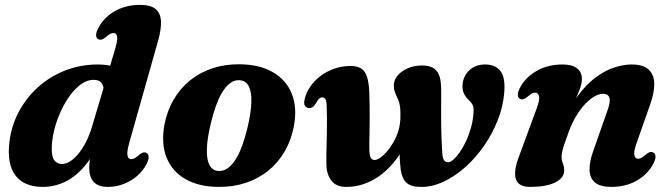

<svg xmlns="http://www.w3.org/2000/svg" viewBox="-20 -739 2699 773"><path d="M616.9 -576.6 500.3 -163.7Q493.3 -139 492.8 -124.7Q492.3 -110.4 496.6 -104.3Q501 -98.2 508.3 -98.2Q514.7 -98.2 521.4 -101.7Q528.2 -105.3 538.3 -113.9Q549.1 -123.1 556.1 -124.9Q563.1 -126.8 569.8 -123.3Q578.1 -119 578.5 -107.4Q579 -95.8 569.7 -78Q555.5 -50.4 531.2 -29.9Q506.9 -9.4 477 2Q447.1 13.5 415.2 13.5Q375.2 13.5 357.2 -6.6Q339.3 -26.7 339.3 -61.8Q339.3 -78.1 341.8 -97Q344.3 -116 349.3 -139.1Q354.3 -162.2 361.9 -189.6L382.1 -178.7Q356.6 -112.2 320.3 -69.7Q284 -27.1 241.2 -6.8Q198.5 13.5 152.7 13.5Q76.8 13.5 41.9 -33Q7 -79.6 18.2 -168.9Q25.6 -231.6 55.1 -287.7Q84.6 -343.9 132 -387Q179.3 -430.1 241.1 -454.7Q302.8 -479.4 375 -479.4Q419.1 -479.4 448.5 -466.3Q478 -453.2 492.9 -431.1Q507.8 -408.9 508.5 -381.2L399 -369.9Q397.5 -394 388 -405.8Q378.5 -417.6 356.2 -417.6Q331.2 -417.6 307.2 -400.6Q283.2 -383.6 262 -354.8Q240.8 -325.9 224.4 -290.1Q208 -254.3 198.4 -216.1Q188.9 -177.9 188.4 -142.6Q187.7 -107.3 199.1 -93Q210.6 -78.7 229.2 -78.7Q244.5 -78.7 261.2 -88.8Q277.9 -99 294.6 -118.7Q311.3 -138.5 326 -167Q340.6 -195.4 351.4 -232.3L443.6 -542Q454.3 -578.3 451.4 -592.2Q448.4 -606.1 437.2 -606.1Q430.9 -606.1 424.1 -602.8Q417.3 -599.4 407.2 -590.4Q396.4 -581.6 389.4 -579.8Q382.4 -577.9 375.7 -581Q367.4 -585.3 367 -596.9Q366.5 -608.5 375.8 -626.3Q390.5 -654.3 415 -675.2Q439.4 -696.1 471.9 -707.8Q504.5 -719.4 543.1 -719.4Q587 -719.4 606.9 -702.3Q626.8 -685.1 628.1 -653.1Q629.4 -621 616.9 -576.6Z M944.7 -480.2Q1023.7 -479.7 1077.6 -449Q1131.5 -418.3 1154.4 -362.4Q1177.4 -306.6 1163 -230Q1152.3 -173.8 1125.7 -128.5Q1099.1 -83.1 1059.3 -51.2Q1019.5 -19.3 968.8 -2.6Q918.1 14.1 859.1 13.5Q780.6 12.9 726.9 -17.8Q673.3 -48.4 650.7 -104.5Q628.1 -160.6 642 -236.7Q652.8 -293 679.3 -338.3Q705.7 -383.6 745.3 -415.5Q784.9 -447.4 835.4 -464.1Q885.9 -480.8 944.7 -480.2ZM853.8 -51.3Q868.4 -48.9 882.2 -54Q896 -59.2 909 -72.3Q922.1 -85.4 934.1 -106.3Q946 -127.2 956.6 -156.9Q967.2 -186.5 976.3 -224.6Q990.6 -284.9 992 -326Q993.3 -367.1 982.7 -389.5Q972.2 -411.8 950 -415.4Q935.5 -417.8 921.9 -412.7Q908.3 -407.5 895.4 -394.4Q882.5 -381.3 870.6 -360.4Q858.8 -339.5 848.3 -309.8Q837.8 -280.2 828.7 -242.1Q814.4 -182.2 812.9 -140.9Q811.5 -99.6 822 -77.3Q832.5 -55 853.8 -51.3Z M1294 -75.2Q1293.6 -90.4 1293.9 -111.1Q1294.2 -131.9 1294.9 -156.4Q1295.5 -180.9 1296 -207.2Q1296.4 -233.5 1296.4 -260.2Q1296.4 -286.8 1295.3 -311.8Q1294.7 -332.1 1290.2 -339.6Q1285.6 -347.1 1277.8 -347.1Q1271.3 -347.1 1265.9 -342.9Q1260.4 -338.6 1254.8 -327.9Q1246.7 -313.7 1240.1 -308.8Q1233.5 -303.8 1225.1 -303.8Q1214.4 -304.2 1208.4 -312.2Q1202.4 -320.1 1206 -337.1Q1211.6 -364.1 1228 -388.5Q1244.3 -412.9 1269 -432Q1293.8 -451.1 1325 -462.2Q1356.2 -473.4 1391.1 -473.4Q1433.5 -473.4 1449.2 -447.8Q1464.9 -422.3 1466.8 -368Q1467.9 -339.4 1468.1 -310.8Q1468.4 -282.2 1468.3 -255.7Q1468.2 -229.2 1467.6 -205.9Q1467.1 -182.6 1466.9 -164Q1466.7 -145.5 1467.1 -133.7Q1467.9 -111.2 1473 -103Q1478.2 -94.9 1488.2 -94.9Q1497.1 -94.9 1510.3 -103.6Q1523.5 -112.4 1537.5 -128.5Q1551.6 -144.6 1564 -166.3Q1576.5 -188 1584.2 -213.9Q1592 -239.8 1592 -268.4Q1592.4 -288.9 1591.2 -302.3Q1590.1 -315.6 1586.9 -326.6Q1583.7 -337.5 1577.6 -349.6Q1570.7 -364.6 1567.8 -375Q1564.9 -385.3 1565.7 -399.3Q1567.3 -420.1 1582.8 -437.3Q1598.3 -454.4 1623.5 -464.9Q1648.7 -475.4 1678.6 -475.4Q1719.9 -475.4 1737.5 -454Q1755.2 -432.6 1756 -386.8Q1756.4 -370.2 1756.3 -347.3Q1756.2 -324.5 1756 -297.5Q1755.9 -270.6 1756.1 -241.3Q1756.4 -212 1757.5 -181.9Q1758.6 -151.9 1760.6 -122.9Q1761.8 -103.5 1767.3 -94.6Q1772.8 -85.8 1784.2 -85.8Q1793 -85.8 1805.2 -96.4Q1817.5 -107 1830.8 -125.7Q1844.1 -144.5 1856 -169.9Q1867.9 -195.2 1876.1 -224.6Q1884.4 -253.9 1886.4 -285.6Q1888 -304.8 1883.5 -315Q1879.1 -325.1 1866.3 -337Q1853 -349.6 1846.4 -365.7Q1839.8 -381.8 1843 -405.4Q1847.4 -436.3 1871.5 -457.8Q1895.7 -479.4 1933.3 -479.4Q1974.4 -479.4 1994.9 -453Q2015.5 -426.6 2009.9 -364.4Q2005.5 -310 1984.2 -255.9Q1963 -201.8 1929.6 -153.2Q1896.2 -104.6 1854.4 -67.1Q1812.6 -29.5 1766.8 -8Q1721 13.6 1675.6 13.6Q1635.6 13.6 1617.4 -2.4Q1599.2 -18.4 1593.6 -53.6Q1591.6 -69.2 1590.2 -87.6Q1588.8 -106 1588.4 -125.4Q1588 -144.8 1588.7 -162.2L1612.8 -160.2Q1591.4 -116.4 1564.2 -83.8Q1537.1 -51.2 1506 -29.5Q1474.9 -7.8 1441.6 2.9Q1408.4 13.6 1375.2 13.6Q1332.8 13.6 1313.8 -12.2Q1294.8 -38 1294 -75.2Z M2073.5 -341Q2065.2 -345.3 2064.8 -356.9Q2064.3 -368.5 2073.6 -386.3Q2096 -428.3 2141 -453.8Q2185.9 -479.4 2245.3 -479.4Q2282.5 -479.4 2302.6 -464.3Q2322.8 -449.2 2322.8 -420.5Q2322.8 -403.4 2315 -382.2Q2307.3 -361 2296.1 -336.1Q2284.9 -311.2 2273.3 -282.8Q2261.7 -254.5 2254.3 -223L2242.3 -233.1Q2269.6 -302.9 2304.2 -350.3Q2338.8 -397.8 2376.7 -426.2Q2414.6 -454.7 2452.2 -467Q2489.9 -479.4 2523 -479.4Q2569.4 -479.4 2591.2 -459.2Q2613.1 -439.1 2614 -403.2Q2614.9 -367.4 2598.2 -320.2L2543.2 -163.8Q2530.5 -128 2534.1 -113.9Q2537.7 -99.8 2548.8 -99.8Q2555.2 -99.8 2561.9 -103.3Q2568.7 -106.9 2578.8 -115.5Q2589.6 -124.7 2596.6 -126.5Q2603.6 -128.4 2610.3 -124.9Q2618.6 -120.6 2619 -109Q2619.5 -97.4 2610.2 -79.6Q2588.2 -37.6 2543.8 -12Q2499.5 13.5 2440.9 13.5Q2396.9 13.5 2375.8 -4Q2354.7 -21.6 2353.6 -53.8Q2352.6 -86 2367.7 -129.1L2423.2 -287Q2437.9 -325.6 2434 -343.5Q2430.1 -361.3 2407.7 -361.3Q2392.1 -361.3 2373.7 -351Q2355.3 -340.6 2336.5 -321.1Q2317.8 -301.6 2300.7 -273.4Q2283.6 -245.1 2270.1 -209Q2260.5 -182.7 2253.9 -163.7Q2247.3 -144.8 2244.1 -131.6Q2241 -118.5 2241 -108.6Q2241 -93.2 2246.2 -80.8Q2251.4 -68.5 2251.4 -52.2Q2251.4 -22.4 2215.1 -4.4Q2178.8 13.5 2114.2 13.5Q2067.4 13.5 2057.2 -17.4Q2047 -48.4 2067.7 -104.4L2140.6 -302.1Q2154 -337.9 2150.1 -352Q2146.2 -366.1 2135 -366.1Q2128.7 -366.1 2121.9 -362.8Q2115.1 -359.4 2105 -350.4Q2094.2 -341.6 2087.2 -339.8Q2080.2 -337.9 2073.5 -341Z"/></svg>

Font: Fraunces Wonky
Style: Italic
Weight: 900
Italic angle: -16°
Version: Version 1.000;[b76b70a41]